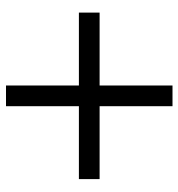

<svg xmlns="http://www.w3.org/2000/svg" viewBox="2 -720 595 640"><g transform="rotate(90 300.0 -400.5)"><path d="M22.5 -365.5V-434.5H577.5V-365.5ZM265.5 -122.5V-677.5H334.5V-122.5Z"/></g></svg>

Font: Victor Mono Thin
Style: Regular
Weight: 100
Monospace: yes
Designer: Rune Bjørnerås
Version: Version 1.561;gftools[0.9.30]